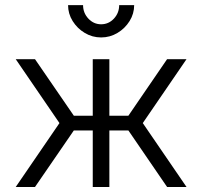

<svg xmlns="http://www.w3.org/2000/svg" viewBox="-20 -743 803 763"><path d="M119.1 0H42.5L216.3 -253.9L42.5 -507.8H119.1L273.4 -283.2H348.6V-507.8H414.6V-283.2H490.2L644 -507.8H721.2L547.4 -253.9L721.2 0H644L490.2 -224.6H414.6V0H348.6V-224.6H273.4ZM381.8 -594.2Q346.7 -594.2 316.9 -612.1Q287.1 -629.9 268.8 -659.2Q250.5 -688.5 250.5 -722.7H310.1Q310.1 -691.4 331.3 -668.9Q352.5 -646.5 381.8 -646.5Q411.6 -646.5 432.6 -668.9Q453.6 -691.4 453.6 -722.7H513.2Q513.2 -688.5 494.9 -659.2Q476.6 -629.9 446.8 -612.1Q417 -594.2 381.8 -594.2Z"/></svg>

Font: Giphurs Light
Style: Regular
Weight: 300
Version: Version 0.920; ttfautohint (v1.8.4.7-5d5b)